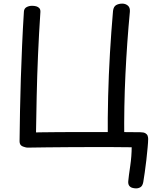

<svg xmlns="http://www.w3.org/2000/svg" viewBox="-20 -802 873 1060"><path d="M731 238Q721 238 710.5 235Q700 232 693.5 223.5Q687 215 688 199Q689 186 692 163.5Q695 141 699 114Q703 87 705 60Q707 33 707 11Q653 10 594.5 10Q536 10 475.5 10Q415 10 355 10.5Q295 11 239 11.5Q183 12 133 13Q125 13 116 10Q107 7 101 -1Q95 -9 95 -23Q95 -43 101 -52.5Q107 -62 116 -66Q125 -70 134 -70Q162 -71 203.5 -71.5Q245 -72 296 -72.5Q347 -73 404.5 -73Q462 -73 522 -73Q582 -73 641 -73Q700 -73 754 -72Q773 -72 782.5 -66.5Q792 -61 795 -52.5Q798 -44 798 -35Q798 -19 795 13Q792 45 788 81.5Q784 118 779 151Q774 184 771 203Q767 224 756 231Q745 238 731 238ZM133 12Q117 12 102.5 5Q88 -2 88 -22Q89 -104 90.5 -190.5Q92 -277 95 -367.5Q98 -458 102 -551Q106 -644 112 -738Q113 -755 126.5 -762.5Q140 -770 157 -770Q170 -770 180.5 -767Q191 -764 197.5 -756.5Q204 -749 203 -735Q195 -615 190 -500.5Q185 -386 182.5 -269.5Q180 -153 178 -25Q178 -5 164.5 3.5Q151 12 133 12ZM624 5Q612 5 601 2Q590 -1 582.5 -9Q575 -17 575 -32Q574 -150 577 -269.5Q580 -389 587 -508Q594 -627 604 -742Q607 -766 621.5 -774Q636 -782 655 -782Q673 -782 686 -771Q699 -760 697 -737Q681 -568 672.5 -391Q664 -214 666 -32Q667 -10 653.5 -2.5Q640 5 624 5Z"/></svg>

Font: Playpen Sans
Style: Regular
Weight: 400
Designer: Laura Meseguer, Veronika Burian, José Scaglione, Kostas Bartsokas, Vera Evstafieva, Tom Grace, Yorlmar Campos
Foundry: TypeTogether
Version: Version 2.000